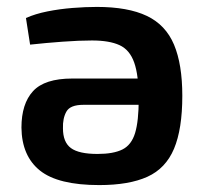

<svg xmlns="http://www.w3.org/2000/svg" viewBox="-20 -523 594 555"><path d="M267 12Q148 12 95.5 -30Q43 -72 42 -154Q42 -223 75.5 -259.5Q109 -296 189 -296H461V-220H221Q183 -220 172 -200.5Q161 -181 162 -152Q162 -112 185 -95Q208 -78 262 -78Q308 -78 334 -91Q360 -104 370.5 -138.5Q381 -173 381 -237Q381 -305 368 -342Q355 -379 325.5 -392.5Q296 -406 246 -406Q209 -406 161 -402.5Q113 -399 67 -394L55 -471Q82 -483 117 -490Q152 -497 189.5 -500Q227 -503 260 -503Q350 -503 404.5 -477Q459 -451 483 -394Q507 -337 507 -246Q507 -150 483 -93Q459 -36 406 -12Q353 12 267 12Z"/></svg>

Font: Exo 2 SemiBold
Style: Regular
Weight: 600
Designer: Natanael Gama
Foundry: Natanael Gama
Version: Version 2.010